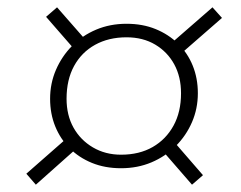

<svg xmlns="http://www.w3.org/2000/svg" viewBox="-20 -637 660 525"><path d="M78 -132 52 -162 166 -262 196 -237ZM106 -591 136 -617 221 -520 187 -498ZM311 -214Q361 -214 397.5 -235Q434 -256 454.5 -293.5Q475 -331 475 -382Q475 -427 456.5 -461Q438 -495 404.5 -515Q371 -535 326 -535Q277 -535 240 -514.5Q203 -494 182.5 -456.5Q162 -419 162 -367Q162 -322 181 -288Q200 -254 234 -234Q268 -214 311 -214ZM311 -177Q267 -177 231.5 -191.5Q196 -206 170.5 -231.5Q145 -257 131 -291.5Q117 -326 117 -367Q117 -409 133 -446Q149 -483 177 -511.5Q205 -540 243 -556Q281 -572 326 -572Q370 -572 405.5 -557.5Q441 -543 467 -517.5Q493 -492 507 -457.5Q521 -423 521 -382Q521 -340 505 -303Q489 -266 460.5 -237.5Q432 -209 394 -193Q356 -177 311 -177ZM505 -132 426 -223 457 -248 535 -158ZM587 -588 470 -486 444 -515 561 -617Z"/></svg>

Font: Roboto Serif 120pt Expanded Light
Style: Italic
Weight: 300
Width: 7
Italic angle: -10°
Designer: Greg Gazdowicz
Foundry: Commercial Type
Version: Version 1.008